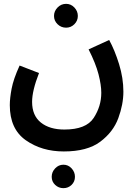

<svg xmlns="http://www.w3.org/2000/svg" viewBox="-20 -711 713 999"><path d="M31 -164Q31 -40 114 18.5Q197 77 312 77Q434 77 501.5 26.5Q569 -24 595.5 -96Q622 -168 622 -234Q622 -305 599.5 -377.5Q577 -450 548 -503L441 -454Q478 -381 492.5 -325Q507 -269 507 -228Q507 -158 467.5 -97.5Q428 -37 315 -37Q238 -37 192.5 -73.5Q147 -110 147 -181Q147 -239 183 -331L82 -370Q50 -300 40.5 -250Q31 -200 31 -164ZM324 -567Q349 -567 367 -585Q385 -603 385 -628Q385 -653 367 -672Q349 -691 324 -691Q298 -691 279.5 -672Q261 -653 261 -628Q261 -603 279.5 -585Q298 -567 324 -567ZM310 268Q335 268 352.5 251Q370 234 370 209Q370 184 352.5 165Q335 146 310 146Q285 146 267 165Q249 184 249 209Q249 234 267 251Q285 268 310 268Z"/></svg>

Font: Noto Sans Arabic UI SemiCondensed Semi
Style: Regular
Weight: 600
Width: 4
Designer: Nadine Chahine - Monotype Design Team
Foundry: Monotype Imaging Inc.
Version: Version 1.900